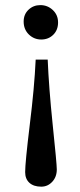

<svg xmlns="http://www.w3.org/2000/svg" viewBox="-20 -506 308 741"><path d="M71.3 -422.9Q71.3 -450.7 90.1 -468.5Q108.9 -486.3 135.7 -486.3Q163.6 -486.3 183.8 -467.3Q204.1 -448.2 204.1 -419.4Q204.1 -390.1 185.5 -371.8Q167 -353.5 139.2 -353.5Q111.3 -353.5 91.3 -373Q71.3 -392.6 71.3 -422.9ZM139.2 214.4Q109.9 214.4 93.5 199.5Q77.1 184.6 77.1 158.2Q77.1 122.1 94.7 -22.9Q112.8 -168 117.7 -275.9H164.1Q168.5 -168.9 183.1 -27.3Q199.2 126.5 199.2 147.9Q199.2 176.8 181.6 195.6Q164.1 214.4 139.2 214.4Z"/></svg>

Font: Elstob 6pt Medium
Style: Regular
Weight: 500
Designer: Peter S. Baker
Version: Version 1.015